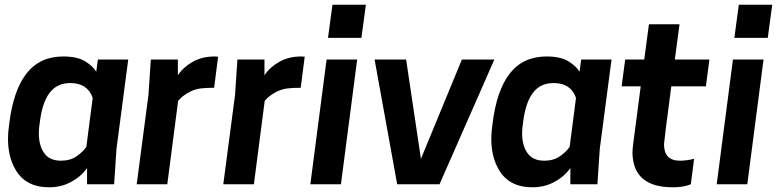

<svg xmlns="http://www.w3.org/2000/svg" viewBox="-20 -783 3305 816"><path d="M525 -530H396ZM189 13Q89 13 46 -62Q14 -116 14 -193Q14 -222 19 -255Q36 -398 92.5 -470.5Q149 -543 249 -543Q309 -543 342.5 -522Q376 -501 389 -478L396 -530H525L475 -150L465 0H350V-69Q326 -34 283.5 -10.5Q241 13 189 13ZM239 -100Q279 -100 306.5 -119.5Q334 -139 347 -159L374 -367Q352 -430 279 -430Q222 -430 190.5 -388Q159 -346 149 -262Q145 -237 145 -217Q145 -164 168 -132Q191 -100 239 -100Z M691 0H561L611 -380L621 -530H736V-463Q758 -497 798.5 -520Q839 -543 892 -543L907 -542L890 -410Q855 -410 832 -407Q809 -404 787 -393Q753 -375 737 -354Z M1059 0H929L979 -380L989 -530H1104V-463Q1126 -497 1166.5 -520Q1207 -543 1260 -543L1275 -542L1258 -410Q1223 -410 1200 -407Q1177 -404 1155 -393Q1121 -375 1105 -354Z M1429 0H1299L1368 -530H1498ZM1516 -622H1374L1393 -763H1535Z M1848 0H1668L1572 -530H1706L1769 -108L1943 -530H2081Z M2579 -530H2450ZM2243 13Q2143 13 2100 -62Q2068 -116 2068 -193Q2068 -222 2073 -255Q2090 -398 2146.5 -470.5Q2203 -543 2303 -543Q2363 -543 2396.5 -522Q2430 -501 2443 -478L2450 -530H2579L2529 -150L2519 0H2404V-69Q2380 -34 2337.5 -10.5Q2295 13 2243 13ZM2293 -100Q2333 -100 2360.5 -119.5Q2388 -139 2401 -159L2428 -367Q2406 -430 2333 -430Q2276 -430 2244.5 -388Q2213 -346 2203 -262Q2199 -237 2199 -217Q2199 -164 2222 -132Q2245 -100 2293 -100Z M2839 13Q2672 13 2668 -131Q2668 -150 2671 -171L2703 -416H2622L2637 -530H2718L2738 -680H2868L2848 -530H2995L2980 -416H2833Q2803 -188 2802 -170Q2802 -100 2870 -100Q2897 -100 2930 -108L2916 0Q2887 13 2839 13Z M3156 0H3026L3095 -530H3225ZM3243 -622H3101L3120 -763H3262Z"/></svg>

Font: Tanohe Sans SemiBold
Style: Italic
Weight: 600
Designer: Village Type and Design LLC & Cristiano Sobral
Foundry: Cooper Hewitt Smithsonian Design Museum
Version: Version 1.00;September 29, 2021;FontCreator 13.0.0.2655 64-b